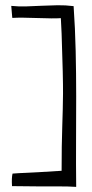

<svg xmlns="http://www.w3.org/2000/svg" viewBox="-20 -729 361 751"><path d="M29 -50Q54 -52 82.5 -53Q111 -54 221 -61V-62Q221 -162 223.5 -233.5Q226 -305 226.5 -363Q227 -421 221 -597L218 -658Q191 -656 124.5 -658.5Q58 -661 31 -659H29H28L24 -706Q53 -703 83 -704Q113 -705 143.5 -706.5Q174 -708 205 -708.5Q236 -709 268 -705V-704Q274 -618 276 -529.5Q278 -441 278 -352Q278 -263 277.5 -174.5Q277 -86 278 -2V2Q267 1 246.5 0.5Q226 0 203 0Q180 0 158.5 0Q137 0 124 0L27 -1Q25 -33 29 -50Z"/></svg>

Font: Londrina Solid Thin
Style: Regular
Weight: 250
Designer: Marcelo Magalhaes
Foundry: Marcelo Magalhães
Version: Version 1.002